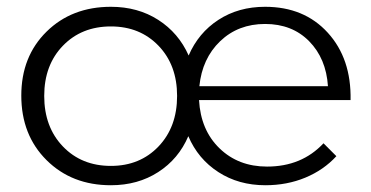

<svg xmlns="http://www.w3.org/2000/svg" viewBox="-20 -546 1098 568"><path d="M764.2 -525.9Q879.9 -525.9 949.7 -449.2Q1019.5 -372.6 1017.1 -250H568.8Q573.7 -161.1 629.4 -107.2Q685.1 -53.2 770 -53.2Q872.6 -53.2 937 -122.1L975.1 -84Q937.5 -43 883.3 -20.5Q829.1 2 765.1 2Q686 2 626 -36.9Q565.9 -75.7 537.1 -143.1Q508.3 -75.7 448 -36.9Q387.7 2 308.1 2Q192.4 2 117.7 -72.3Q43 -146.5 43 -263.2Q43 -378.9 117.7 -452.4Q192.4 -525.9 308.1 -525.9Q387.7 -525.9 448 -487.3Q508.3 -448.7 538.1 -381.8Q566.9 -448.7 626.2 -487.3Q685.5 -525.9 764.2 -525.9ZM569.8 -291H950.2Q944.8 -373 894.5 -424.1Q844.2 -475.1 764.2 -475.1Q684.6 -475.1 631.3 -424.1Q578.1 -373 569.8 -291ZM308.1 -55.2Q394 -55.2 449 -112.8Q503.9 -170.4 503.9 -262.2Q503.9 -353.5 449 -410.6Q394 -467.8 308.1 -467.8Q221.2 -467.8 166 -410.6Q110.8 -353.5 110.8 -262.2Q110.8 -170.4 166 -112.8Q221.2 -55.2 308.1 -55.2Z"/></svg>

Font: Montserrat arm Light
Style: Regular
Weight: 300
Designer: Julieta Ulanovsky
Foundry: Julieta Ulanovsky
Version: Version 6.000;PS 006.000;hotconv 1.0.88;makeotf.lib2.5.64775